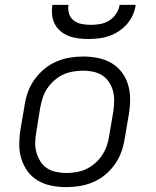

<svg xmlns="http://www.w3.org/2000/svg" viewBox="-20 -760 640 788"><path d="M252 8Q221 8 191 2Q161 -4 136 -18.5Q111 -33 94 -56Q77 -79 68 -107Q59 -135 59 -166Q59 -197 64 -228L81 -328Q85 -355 94.5 -382Q104 -409 121.5 -433.5Q139 -458 162 -477Q185 -496 212 -507.5Q239 -519 266.5 -523.5Q294 -528 321 -528Q352 -528 382 -522Q412 -516 437 -501.5Q462 -487 479.5 -464Q497 -441 505.5 -413Q514 -385 514 -354Q514 -323 509 -292L492 -192Q488 -165 478.5 -138Q469 -111 452 -86.5Q435 -62 412 -43Q389 -24 362 -12.5Q335 -1 307 3.5Q279 8 252 8ZM252 -50Q272 -50 293 -53.5Q314 -57 333.5 -66Q353 -75 370 -90Q387 -105 399 -123Q411 -141 418 -161Q425 -181 428 -202L445 -302Q448 -323 448.5 -344.5Q449 -366 444 -385.5Q439 -405 428 -422Q417 -439 400.5 -450Q384 -461 363.5 -465.5Q343 -470 322 -470Q302 -470 280.5 -466.5Q259 -463 239.5 -454Q220 -445 203 -430Q186 -415 174 -397Q162 -379 155.5 -359Q149 -339 145 -318L129 -218Q125 -197 124.5 -175.5Q124 -154 129.5 -134.5Q135 -115 145.5 -98Q156 -81 172.5 -70Q189 -59 210 -54.5Q231 -50 252 -50ZM343 -600Q322 -600 301.5 -602.5Q281 -605 262.5 -612Q244 -619 229 -631.5Q214 -644 205 -661Q196 -678 194 -698.5Q192 -719 195 -740H261Q258 -721 263.5 -703.5Q269 -686 283 -675.5Q297 -665 315.5 -661.5Q334 -658 353 -658Q372 -658 391.5 -661.5Q411 -665 428 -675.5Q445 -686 456.5 -703.5Q468 -721 471 -740H537Q534 -719 525 -698.5Q516 -678 501 -661Q486 -644 467 -631.5Q448 -619 427.5 -612Q407 -605 385.5 -602.5Q364 -600 343 -600Z"/></svg>

Font: Iosevka Aile Light
Style: Italic
Weight: 300
Italic angle: -9°
Designer: Belleve Invis
Foundry: Belleve Invis
Version: Version 31.1.0; ttfautohint (v1.8.4)